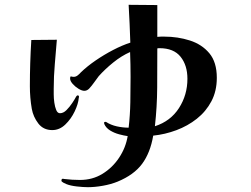

<svg xmlns="http://www.w3.org/2000/svg" viewBox="-20 -747 1040 797"><path d="M758 -420Q758 -353 723 -298.5Q688 -244 623 -223Q632 -303 632.5 -384Q633 -465 633 -546Q636 -547 642 -547Q701 -547 729.5 -511.5Q758 -476 758 -420ZM307 -341 308 -344Q308 -351 303 -351Q300 -351 299 -349.5Q298 -348 296 -346Q291 -336 280 -319.5Q269 -303 256 -290Q243 -277 229 -277Q219 -277 213.5 -290Q208 -303 205.5 -321Q203 -339 203 -355.5Q203 -372 203 -379Q203 -430 207.5 -480.5Q212 -531 216 -582L110 -581Q104 -485 104 -389Q104 -365 106 -341.5Q108 -318 112 -295Q118 -262 139 -234.5Q160 -207 197 -207Q227 -207 251 -230Q275 -253 290 -284.5Q305 -316 307 -341ZM880 -424Q880 -489 849 -526Q818 -563 768 -579Q718 -595 662 -595Q655 -595 648 -595Q641 -595 633 -594V-726L514 -727Q516 -688 518 -648.5Q520 -609 521 -570Q487 -559 449.5 -539.5Q412 -520 377 -496Q342 -472 316 -447Q311 -441 303 -434.5Q295 -428 286 -428Q283 -428 280 -428.5Q277 -429 274 -430Q272 -429 271.5 -426Q271 -423 271 -421Q271 -411 281.5 -399Q292 -387 306 -378.5Q320 -370 330 -370Q341 -370 350 -379Q361 -391 370.5 -404.5Q380 -418 390 -431Q416 -460 450 -487.5Q484 -515 520 -531Q521 -505 521.5 -479.5Q522 -454 522 -428Q522 -376 521 -322.5Q520 -269 514 -217Q490 -217 465 -222.5Q440 -228 420 -241Q419 -241 418.5 -241Q418 -241 417 -241Q412 -241 412 -237Q412 -236 412.5 -234.5Q413 -233 413 -232Q420 -216 437 -205.5Q454 -195 474.5 -189.5Q495 -184 510 -182Q502 -134 474.5 -92.5Q447 -51 405.5 -25.5Q364 0 312 0Q296 0 279.5 -1Q263 -2 247 -4Q246 -4 244.5 -4.5Q243 -5 241 -5Q235 -5 235 3Q235 7 243.5 11.5Q252 16 255 17Q272 24 299 27Q326 30 345 30Q374 30 407.5 24Q441 18 468 7Q536 -21 570 -67Q604 -113 616 -184Q665 -189 712 -206.5Q759 -224 797 -254Q835 -284 857.5 -326.5Q880 -369 880 -424Z"/></svg>

Font: UoqMunThenKhung
Style: Regular
Weight: 400
Designer: Font-Kai, 金井和夫, 宇文滿月
Foundry: Kazuo Kanai, Moonlit Owen
Version: Version 1.197